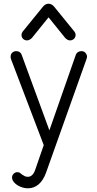

<svg xmlns="http://www.w3.org/2000/svg" viewBox="-20 -801 524 1036"><path d="M131 215Q110 215 90 206.5Q70 198 57.5 184.5Q45 171 45 157Q45 145 53.5 136.5Q62 128 74 128Q82 128 87 131.5Q92 135 98 140Q104 144 111.5 148.5Q119 153 130 153Q144 153 154 143Q164 133 170 115L216 -18L39 -483Q36 -492 38 -502Q40 -512 48 -518.5Q56 -525 68 -525Q79 -525 86.5 -519.5Q94 -514 97 -505L264 -50L227 -42L389 -505Q392 -514 400 -519.5Q408 -525 419 -525Q431 -525 438.5 -518.5Q446 -512 448.5 -502.5Q451 -493 447 -483L228 132Q213 173 188 194Q163 215 131 215ZM126 -583Q113 -583 104.5 -591.5Q96 -600 96 -613Q96 -617 97.5 -621.5Q99 -626 102 -630L211 -764Q218 -773 226 -777Q234 -781 242 -781Q249 -781 257.5 -777Q266 -773 273 -764L382 -630Q385 -626 386.5 -621.5Q388 -617 388 -613Q388 -600 379 -591.5Q370 -583 358 -583Q350 -583 343.5 -587Q337 -591 332 -596L223 -731H261L152 -596Q147 -591 140 -587Q133 -583 126 -583Z"/></svg>

Font: National Park Light
Style: Regular
Weight: 300
Designer: Andrea Herstowski, Ben Hoepner
Version: Version 1.009